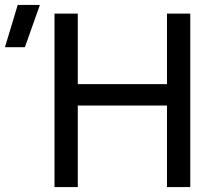

<svg xmlns="http://www.w3.org/2000/svg" viewBox="-126 -755 882 775"><path d="M94 0V-700H188V-415.5H548V-700H642V0H548V-329H188V0ZM-106 -564.5 -54.5 -735H35L-25.5 -564.5Z"/></svg>

Font: Geologica Roman Light
Style: Regular
Weight: 300
Designer: Sindre Bremnes, Frode Helland
Foundry: Monokrom Skriftforlag AS
Version: Version 1.010;gftools[0.9.28]